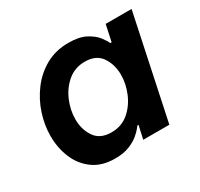

<svg xmlns="http://www.w3.org/2000/svg" viewBox="-121 -692 890 854"><g transform="rotate(-30 323.5 -265.0)"><path d="M320 -540Q375 -540 408.5 -522Q442 -504 459 -481.5Q476 -459 481 -446H488L506 -530H639L527 0H393L408 -68H402Q402 -68 393 -56.5Q384 -45 365.5 -29.5Q347 -14 317 -2Q287 10 244 10Q177 10 132.5 -22Q88 -54 66 -106.5Q44 -159 44 -220Q44 -276 62.5 -332.5Q81 -389 116.5 -436Q152 -483 203 -511.5Q254 -540 320 -540ZM341 -431Q290 -431 253 -400Q216 -369 196.5 -322.5Q177 -276 177 -229Q177 -177 203.5 -138Q230 -99 288 -99Q340 -99 376.5 -130Q413 -161 432.5 -207.5Q452 -254 452 -300Q452 -353 425.5 -392Q399 -431 341 -431Z"/></g></svg>

Font: Be Vietnam Pro SemiBold
Style: Italic
Weight: 600
Italic angle: -12°
Designer: Lam Bao, Tony Le, Vietanh Nguyen
Foundry: Yellow Type Foundry
Version: Version 1.002; ttfautohint (v1.8.3)